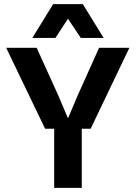

<svg xmlns="http://www.w3.org/2000/svg" viewBox="-20 -912 658 932"><path d="M10 -680H158L261 -453L309 -340H311L359 -453L461 -680H608L420 -287H377V0H243V-287H199ZM238 -892H382L483 -728H372L310 -821L249 -728H137Z"/></svg>

Font: CyStack Display
Style: Bold
Weight: 700
Designer: Weizhong Zhang
Foundry: 本地遙控
Version: Version 1.000;Glyphs 3.1.2 (3151)